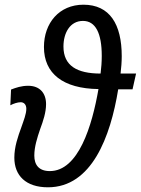

<svg xmlns="http://www.w3.org/2000/svg" viewBox="-20 -787 599 817"><path d="M184 10C370 10 450 -204 483 -407H544L559 -474H493C496 -497 498 -525 498 -548C498 -684 447 -767 335 -767C232 -767 167 -689 167 -587C167 -474 248 -410 399 -408C372 -252 314 -59 192 -59C145 -59 126 -86 126 -125C126 -162 138 -200 151 -238C164 -273 176 -309 176 -344C176 -391 149 -422 100 -422C71 -422 48 -414 27 -406L24 -339C37 -346 55 -352 68 -352C82 -352 92 -342 92 -324C92 -302 81 -275 71 -246C56 -205 41 -162 41 -116C41 -40 90 10 184 10ZM408 -474C308 -474 250 -507 250 -589C250 -647 278 -698 333 -698C387 -698 413 -645 413 -549C413 -524 411 -497 408 -474Z"/></svg>

Font: Noto Sans SemiCondensed
Style: Italic
Weight: 400
Width: 4
Italic angle: -12°
Designer: Monotype Design Team
Foundry: Monotype Imaging Inc.
Version: Version 2.013